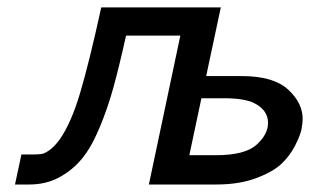

<svg xmlns="http://www.w3.org/2000/svg" viewBox="-20 -492 827 512"><path d="M20 0 37.1 -80.1H69.8Q83 -80.1 91.6 -81.5Q100.1 -83 113 -92.5Q126 -102.1 139.2 -120.1Q169.9 -164.1 193.8 -244.6Q217.8 -325.2 250 -472.2H568.8L529.8 -289.1H625Q709 -289.1 748 -253.4Q787.1 -217.8 787.1 -174.8Q787.1 -163.6 783.9 -147.2Q780.8 -130.9 766.8 -103.5Q752.9 -76.2 730 -54.7Q707 -33.2 662.1 -16.6Q617.2 0 557.1 0H377L460.9 -397H316.9L315.9 -396Q297.9 -314.9 282.5 -259Q267.1 -203.1 245.1 -150.6Q223.1 -98.1 197.5 -67.6Q171.9 -37.1 137 -18.6Q102.1 0 58.1 0ZM484.9 -78.1H555.2Q633.3 -78.1 664.1 -106Q694.8 -133.8 694.8 -164.1Q694.8 -198.2 658.2 -216.8Q632.3 -230 577.1 -230H517.1Z"/></svg>

Font: CMU Bright
Style: SemiBoldOblique
Weight: 600
Italic angle: -12°
Version: Version 0.7.0